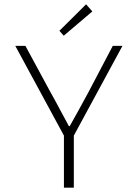

<svg xmlns="http://www.w3.org/2000/svg" viewBox="-20 -872 640 892"><path d="M277 0V-242L51 -659H98L216 -441Q237 -404 257.5 -365Q278 -326 300 -286H304Q327 -326 348 -365Q369 -404 390 -442L504 -659H549L323 -242V0ZM276 -706 256 -729 380 -852 409 -819Z"/></svg>

Font: Source Code Pro ExtraLight Light
Style: Regular
Weight: 300
Monospace: yes
Version: Version 1.018;hotconv 1.0.116;makeotfexe 2.5.65601